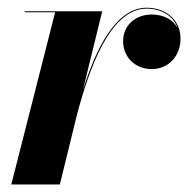

<svg xmlns="http://www.w3.org/2000/svg" viewBox="-20 -490 511 510"><path d="M126.5 -457.5 10 0H139L184.5 -185.5C216 -304 271.5 -467 369.5 -467C410.5 -467 441 -446.5 452 -415C440.5 -438 413.5 -451.5 383.5 -451.5C339.5 -451.5 307 -422.5 307 -381C307 -338 339 -306.5 383 -306.5C428.5 -306.5 459.5 -342 459.5 -387.5C459.5 -435.5 422.5 -469.5 369.5 -469.5C286.5 -469.5 233.5 -357 200 -250L251.5 -460H45.5V-457.5Z"/></svg>

Font: Bodoni* 72pt
Style: Bold Italic
Weight: 700
Italic angle: -13°
Version: Version 2.3